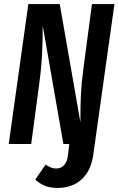

<svg xmlns="http://www.w3.org/2000/svg" viewBox="-20 -711 585 948"><path d="M545 -691 440 57Q428 135 381.5 176Q335 217 265 217Q227 217 201 206Q175 195 154 176L205 102Q222 112 232.5 116.5Q243 121 258 121Q281 121 296 105Q311 89 315 60L322 0H293L191 -584Q191 -506 187.5 -439Q184 -372 172 -284L134 0H23L120 -691H275L377 -107Q377 -189 379.5 -243.5Q382 -298 391 -366L434 -691Z"/></svg>

Font: Fira Sans Extra Condensed Medium
Style: Italic
Weight: 500
Width: 3
Italic angle: -8°
Designer: Carrois Corporate & Edenspiekermann AG
Foundry: Carrois Corporate GbR & Edenspiekermann AG
Version: Version 4.203